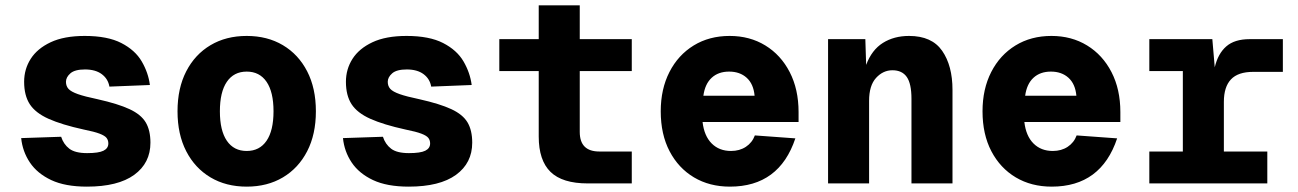

<svg xmlns="http://www.w3.org/2000/svg" viewBox="-20 -684 4840 716"><path d="M304 12Q223 12 171 -12.5Q119 -37 91.5 -78Q64 -119 59 -169L208 -174Q217 -146 238.5 -129.5Q260 -113 305 -113Q348 -113 366 -122Q384 -131 384 -149Q384 -161 377.5 -169.5Q371 -178 351.5 -185.5Q332 -193 292 -201Q210 -219 161 -241Q112 -263 91 -295.5Q70 -328 70 -379Q70 -426 94.5 -464.5Q119 -503 169 -526.5Q219 -550 296 -550Q381 -550 432.5 -523.5Q484 -497 508.5 -455Q533 -413 539 -367L388 -361Q383 -390 359.5 -407.5Q336 -425 297 -425Q259 -425 242.5 -410.5Q226 -396 226 -379Q226 -363 235.5 -352.5Q245 -342 270.5 -333Q296 -324 344 -314Q420 -297 463 -277Q506 -257 523.5 -227.5Q541 -198 541 -152Q541 -76 480.5 -32Q420 12 304 12Z M900 12Q823 12 765 -22.5Q707 -57 674.5 -120Q642 -183 642 -269Q642 -355 674.5 -418Q707 -481 765 -515.5Q823 -550 900 -550Q977 -550 1035 -515.5Q1093 -481 1125.5 -418Q1158 -355 1158 -269Q1158 -183 1125.5 -120Q1093 -57 1035 -22.5Q977 12 900 12ZM900 -121Q948 -121 974 -159Q1000 -197 1000 -269Q1000 -341 974 -379Q948 -417 900 -417Q852 -417 826 -379Q800 -341 800 -269Q800 -197 826 -159Q852 -121 900 -121Z M1504 12Q1423 12 1371 -12.5Q1319 -37 1291.5 -78Q1264 -119 1259 -169L1408 -174Q1417 -146 1438.5 -129.5Q1460 -113 1505 -113Q1548 -113 1566 -122Q1584 -131 1584 -149Q1584 -161 1577.5 -169.5Q1571 -178 1551.5 -185.5Q1532 -193 1492 -201Q1410 -219 1361 -241Q1312 -263 1291 -295.5Q1270 -328 1270 -379Q1270 -426 1294.5 -464.5Q1319 -503 1369 -526.5Q1419 -550 1496 -550Q1581 -550 1632.5 -523.5Q1684 -497 1708.5 -455Q1733 -413 1739 -367L1588 -361Q1583 -390 1559.5 -407.5Q1536 -425 1497 -425Q1459 -425 1442.5 -410.5Q1426 -396 1426 -379Q1426 -363 1435.5 -352.5Q1445 -342 1470.5 -333Q1496 -324 1544 -314Q1620 -297 1663 -277Q1706 -257 1723.5 -227.5Q1741 -198 1741 -152Q1741 -76 1680.5 -32Q1620 12 1504 12Z M2172 0Q2077 0 2033 -43Q1989 -86 1989 -175V-419H1842V-538H1989V-664H2142V-538H2336V-419H2142V-192Q2142 -119 2215 -119H2336V0Z M2702 12Q2626 12 2568 -22.5Q2510 -57 2477 -120Q2444 -183 2444 -269Q2444 -352 2476.5 -415.5Q2509 -479 2567 -514.5Q2625 -550 2701 -550Q2776 -550 2834 -514.5Q2892 -479 2925 -415Q2958 -351 2958 -266V-229H2600Q2606 -177 2634 -149Q2662 -121 2706 -121Q2738 -121 2761.5 -136.5Q2785 -152 2795 -179L2946 -168Q2886 12 2702 12ZM2603 -327H2794Q2790 -371 2764.5 -394Q2739 -417 2699 -417Q2659 -417 2634 -394Q2609 -371 2603 -327Z M3068 0V-538H3207L3210 -442Q3231 -498 3272.5 -524Q3314 -550 3370 -550Q3455 -550 3493.5 -494.5Q3532 -439 3532 -349V0H3379V-316Q3379 -372 3361.5 -397Q3344 -422 3308 -422Q3273 -422 3247 -393.5Q3221 -365 3221 -308V0Z M3902 12Q3826 12 3768 -22.5Q3710 -57 3677 -120Q3644 -183 3644 -269Q3644 -352 3676.5 -415.5Q3709 -479 3767 -514.5Q3825 -550 3901 -550Q3976 -550 4034 -514.5Q4092 -479 4125 -415Q4158 -351 4158 -266V-229H3800Q3806 -177 3834 -149Q3862 -121 3906 -121Q3938 -121 3961.5 -136.5Q3985 -152 3995 -179L4146 -168Q4086 12 3902 12ZM3803 -327H3994Q3990 -371 3964.5 -394Q3939 -417 3899 -417Q3859 -417 3834 -394Q3809 -371 3803 -327Z M4266 0V-119H4391V-419H4266V-538H4501L4510 -433Q4522 -484 4553 -511Q4584 -538 4640 -538H4764V-416H4653Q4597 -416 4570.5 -388Q4544 -360 4544 -304V-119H4706V0Z"/></svg>

Font: Geist Mono ExtraBold
Style: Regular
Weight: 800
Monospace: yes
Designer: Basement.studio, Andrés Briganti, Mateo Zaragoza
Foundry: Basement.studio, Vercel, Andrés Briganti, Guido Ferreyra, Mateo Zaragoza
Version: Version 1.500; ttfautohint (v1.8.4.7-5d5b)